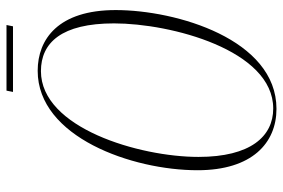

<svg xmlns="http://www.w3.org/2000/svg" viewBox="-160 -700 871 591"><g transform="rotate(-90 275.5 -404.5)"><path d="M288 -800H490L494 -820H292ZM236 11C450 11 540 -297 540 -484C540 -660 451 -724 353 -724C149 -724 47 -433 47 -232C47 -64 131 11 236 11ZM237 1C151 1 88 -69 88 -229C88 -411 177 -714 352 -714C440 -714 499 -650 499 -489C499 -314 417 1 237 1Z"/></g></svg>

Font: Noto Serif Display ExtraCondensed ExtraLight
Style: Italic
Weight: 200
Width: 2
Italic angle: -12°
Designer: Monotype Design Team
Foundry: Monotype Imaging Inc.
Version: Version 2.009